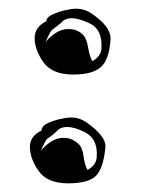

<svg xmlns="http://www.w3.org/2000/svg" viewBox="-20 -432 330 443"><path d="M149 -260Q99 -260 79 -290Q60 -318 60 -344Q60 -370 87 -383Q87 -392 101 -398.5Q115 -405 131 -408.5Q147 -412 154 -412Q175 -412 191 -401Q237 -370 235 -341Q232 -294 212.5 -277Q193 -260 149 -260ZM193 -291Q212 -301 214 -319Q217 -364 187 -378Q162 -390 145 -390Q135 -390 127 -385Q122 -380 115 -374.5Q108 -369 99 -362Q96 -358 92.5 -351Q89 -344 85 -335Q95 -347 108.5 -356Q122 -365 138 -365Q160 -365 173 -350Q180 -342 183.5 -321.5Q187 -301 193 -291ZM137 -9Q88 -9 68 -39Q49 -67 49 -93Q49 -118 76 -131Q76 -141 89.5 -147.5Q103 -154 119.5 -157.5Q136 -161 143 -161Q163 -161 179 -150Q202 -134 213.5 -119Q225 -104 223 -90Q218 -42 200.5 -25.5Q183 -9 137 -9ZM182 -40Q201 -50 203 -68Q207 -111 176 -127Q152 -139 135 -139Q124 -139 116 -134Q111 -129 104 -123Q97 -117 88 -111Q85 -107 81.5 -100Q78 -93 74 -84Q84 -96 97.5 -105Q111 -114 127 -114Q147 -114 162 -99Q170 -92 173 -70.5Q176 -49 182 -40Z"/></svg>

Font: Moo Lah Lah
Style: Regular
Weight: 400
Designer: Robert E. Leuschke
Foundry: Robert E. Leuschke
Version: Version 1.010; ttfautohint (v1.8.3)